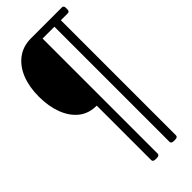

<svg xmlns="http://www.w3.org/2000/svg" viewBox="-277 -746 965 965"><g transform="rotate(-45 206.0 -263.5)"><path d="M193 173Q174 173 174 160V-227Q118 -227 79.5 -257.5Q41 -288 20.5 -342Q0 -396 0 -464Q0 -533 21 -586Q42 -639 82.5 -669.5Q123 -700 180 -700H399Q412 -700 412 -684V-674Q412 -658 399 -658H350V160Q350 173 331 173H323Q304 173 304 160V-658H220V160Q220 173 201 173Z"/></g></svg>

Font: Asap Condensed ExtraLight
Style: Regular
Weight: 200
Width: 3
Designer: Pablo Cosgaya
Foundry: Omnibus-Type
Version: Version 3.001; ttfautohint (v1.8.4.7-5d5b)